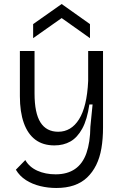

<svg xmlns="http://www.w3.org/2000/svg" viewBox="-20 -768 611 956"><path d="M260 168Q219 168 180 158.5Q141 149 109.5 129Q78 109 59 77L106 29Q126 64 166 82Q206 100 257 100Q315 100 353.5 73.5Q392 47 410.5 -6Q429 -59 430 -137L441 -248H425Q414 -172 389.5 -127.5Q365 -83 330.5 -63.5Q296 -44 251 -44Q194 -44 156 -72.5Q118 -101 98.5 -156Q79 -211 79 -289V-514H152V-303Q152 -205 181.5 -158.5Q211 -112 270 -112Q302 -112 328 -127.5Q354 -143 373.5 -174Q393 -205 404.5 -252.5Q416 -300 419 -365V-514H493V-133Q493 -77 485 -30Q477 17 459 53.5Q441 90 413.5 116Q386 142 348 155Q310 168 260 168ZM145 -578V-648L287 -748L428 -648V-578L287 -678Z"/></svg>

Font: Bricolage Grotesque 24pt Light
Style: Regular
Weight: 300
Designer: Mathieu Triay
Foundry: Atelier Triay
Version: Version 1.001;gftools[0.9.33.dev8+g029e19f]